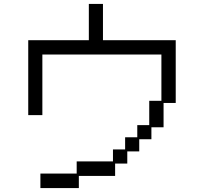

<svg xmlns="http://www.w3.org/2000/svg" viewBox="-20 -869 1040 979"><path d="M371 16V-46H556V-107H618V-169H680V-231H741V-355H803V-591H196V-282H124V-664H433V-849H505V-664H876V-344H814V-220H752V-159H690V-97H629V-35H567V28H382V90H186V16Z"/></svg>

Font: DotGothic16
Style: Regular
Weight: 400
Designer: Fontworks Inc.
Foundry: Fontworks Inc.
Version: Version 1.100